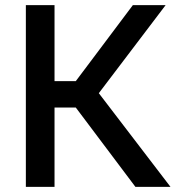

<svg xmlns="http://www.w3.org/2000/svg" viewBox="-20 -730 709 750"><path d="M81 0V-710H193V-413H276L499 -710H627L366 -366L646 0H509L276 -310H193V0Z"/></svg>

Font: Raleway-v4020 SemiBold
Style: Regular
Weight: 600
Designer: Matt McInerney, Pablo Impallari, Rodrigo Fuenzalida
Foundry: Matt McInerney, Pablo Impallari, Rodrigo Fuenzalida
Version: Version 4.020;PS 004.020;hotconv 1.0.88;makeotf.lib2.5.64775